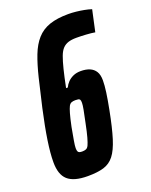

<svg xmlns="http://www.w3.org/2000/svg" viewBox="-134 -769 669 850"><g transform="rotate(-20 200.5 -344.0)"><path d="M131 8Q98 8 74.5 1.5Q51 -5 36.5 -18Q22 -31 15 -52Q8 -73 8 -102Q8 -143 17 -203Q26 -263 44 -344Q61 -419 75 -476.5Q89 -534 105 -575.5Q121 -617 145 -644Q169 -671 205 -683.5Q241 -696 294 -696Q311 -696 330 -694Q349 -692 367.5 -688.5Q386 -685 401 -680L379 -579Q362 -582 337 -583.5Q312 -585 292 -585Q269 -585 253.5 -580Q238 -575 227 -563.5Q216 -552 208 -530.5Q200 -509 191.5 -475Q183 -441 173 -391H181Q187 -404 197.5 -415Q208 -426 223.5 -433Q239 -440 259 -440Q284 -440 301.5 -432.5Q319 -425 328.5 -409.5Q338 -394 338 -368Q338 -345 333.5 -312.5Q329 -280 320 -234Q305 -156 290 -108Q275 -60 255.5 -35Q236 -10 206.5 -1Q177 8 131 8ZM145 -103Q155 -103 162.5 -106Q170 -109 175 -119.5Q180 -130 186.5 -153Q193 -176 201 -216Q209 -253 213 -274.5Q217 -296 217 -306Q217 -317 214.5 -321Q212 -325 206.5 -326Q201 -327 193 -327Q182 -327 174.5 -324Q167 -321 162 -311.5Q157 -302 151 -281Q145 -260 137 -222Q130 -184 126 -161Q122 -138 122 -127Q122 -116 124.5 -111Q127 -106 132 -104.5Q137 -103 145 -103Z"/></g></svg>

Font: Saira UltraCondensed ExtraBold
Style: Italic
Weight: 800
Width: 1
Italic angle: -12°
Designer: Hector Gatti with collaboration of the Omnibus-Type team
Foundry: Omnibus-Type
Version: Version 1.101